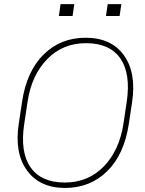

<svg xmlns="http://www.w3.org/2000/svg" viewBox="-20 -905 706 935"><path d="M114.3 -409.7 98.1 -302.2Q77.1 -165 128.4 -90.8Q179.7 -16.6 293.9 -16.1Q408.2 -15.6 484.9 -93.8Q561 -171.9 581.1 -302.2L597.2 -409.7Q617.2 -545.9 566.4 -620.1Q514.6 -694.3 400.4 -694.8Q286.1 -695.3 210 -617.2Q133.8 -539.1 114.3 -409.7ZM295.9 10.3Q172.9 9.8 111.3 -75.2Q49.8 -160.2 71.3 -302.2L87.4 -408.7Q109.4 -557.6 192.4 -639.6Q275.4 -721.7 398.4 -721.2Q522.5 -720.7 583.5 -635.7Q644.5 -550.8 623.5 -408.7L607.4 -302.2Q585 -152.8 502 -71.3Q418.9 10.3 295.9 10.3ZM333.5 -827.1H266.6L274.9 -884.8H341.8ZM562.5 -827.1H496.1L504.4 -884.8H570.8Z"/></svg>

Font: Roboto-ThinItalic
Style: Italic
Weight: 250
Italic angle: -12°
Designer: Google
Version: Version 1.100141; 2013; ttfautohint (v0.94.14-c901) -l 8 -r 